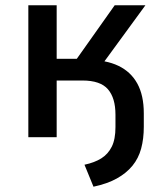

<svg xmlns="http://www.w3.org/2000/svg" viewBox="-20 -518 618 725"><path d="M333 187 299 104Q337 96 362.5 80Q388 64 402 36Q416 8 416 -38V-85Q416 -148 387.5 -181Q359 -214 291 -214H194V0H87V-498H194V-296H270L413 -498H529L350 -253L311 -292Q380 -292 427 -269.5Q474 -247 498.5 -202.5Q523 -158 523 -90V-39Q523 6 513 43Q503 80 480 108Q457 136 421 156Q385 176 333 187Z"/></svg>

Font: Nunito Sans 7pt SemiCondensed SemiBold
Style: Regular
Weight: 600
Width: 4
Designer: Vernon Adams
Foundry: Vernon Adams
Version: Version 3.101;gftools[0.9.27]